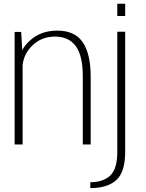

<svg xmlns="http://www.w3.org/2000/svg" viewBox="-20 -760 766 1010"><path d="M57 0H99V-417Q105 -475.5 147.5 -518Q196.5 -567.5 268.5 -567.5Q342 -567.5 378.8 -517.2Q415.5 -467 415.5 -360V0H457V-358.5Q457 -475.5 415.5 -537.2Q374 -599 281 -599Q193 -599 135.5 -545Q111 -522 97 -496.5L91.5 -592H57ZM455 229.5Q545 229.5 591.8 187.5Q638.5 145.5 638.5 38.5V-593H597V39.5Q597 128 560 163.2Q523 198.5 455 198.5ZM597 -740.5V-676H638.5V-740.5Z"/></svg>

Font: Anybody Thin ExtraLight
Style: Regular
Weight: 250
Version: Version 1.113;gftools[0.9.25]